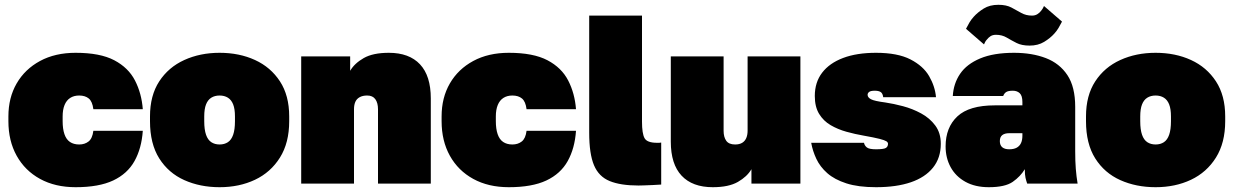

<svg xmlns="http://www.w3.org/2000/svg" viewBox="-20 -765 5140 800"><path d="M295 15Q210 15 147 -19.5Q84 -54 49.5 -116Q15 -178 15 -260V-280Q15 -358 49.5 -417.5Q84 -477 147 -511Q210 -545 295 -545Q397 -545 456 -514Q515 -483 542.5 -429.5Q570 -376 575 -310H369Q365 -342 350 -354.5Q335 -367 310 -367Q288 -367 272.5 -357Q257 -347 249 -327.5Q241 -308 241 -280V-260Q241 -228 248.5 -206Q256 -184 271.5 -173.5Q287 -163 310 -163Q333 -163 349 -175.5Q365 -188 369 -220H575Q570 -147 540.5 -94Q511 -41 451.5 -13Q392 15 295 15Z M895 15Q814 15 748 -14.5Q682 -44 643.5 -105Q605 -166 605 -260V-280Q605 -367 643.5 -426Q682 -485 748 -515Q814 -545 895 -545Q977 -545 1042.5 -515Q1108 -485 1146.5 -426Q1185 -367 1185 -280V-260Q1185 -170 1146.5 -108.5Q1108 -47 1042.5 -16Q977 15 895 15ZM895 -163Q915 -163 929.5 -172.5Q944 -182 951.5 -203.5Q959 -225 959 -260V-280Q959 -311 951.5 -330Q944 -349 929.5 -358Q915 -367 895 -367Q875 -367 860.5 -358Q846 -349 838.5 -330Q831 -311 831 -280V-260Q831 -225 838.5 -203.5Q846 -182 860.5 -172.5Q875 -163 895 -163Z M1235 0V-530H1439V-470Q1457 -501 1495.5 -523Q1534 -545 1600 -545Q1685 -545 1730 -497Q1775 -449 1775 -355V0H1555V-310Q1555 -336 1544 -351.5Q1533 -367 1510 -367Q1491 -367 1478.5 -360Q1466 -353 1460.5 -340.5Q1455 -328 1455 -310V0Z M2100 15Q2015 15 1952 -19.5Q1889 -54 1854.5 -116Q1820 -178 1820 -260V-280Q1820 -358 1854.5 -417.5Q1889 -477 1952 -511Q2015 -545 2100 -545Q2202 -545 2261 -514Q2320 -483 2347.5 -429.5Q2375 -376 2380 -310H2174Q2170 -342 2155 -354.5Q2140 -367 2115 -367Q2093 -367 2077.5 -357Q2062 -347 2054 -327.5Q2046 -308 2046 -280V-260Q2046 -228 2053.5 -206Q2061 -184 2076.5 -173.5Q2092 -163 2115 -163Q2138 -163 2154 -175.5Q2170 -188 2174 -220H2380Q2375 -147 2345.5 -94Q2316 -41 2256.5 -13Q2197 15 2100 15Z M2640 8Q2566 8 2520.5 -10.5Q2475 -29 2455 -76.5Q2435 -124 2435 -212V-700H2655V-258Q2655 -209 2665.5 -189.5Q2676 -170 2718 -170Q2723 -170 2726.5 -170Q2730 -170 2735 -171V4Q2721 5 2700.5 6Q2680 7 2662.5 7.5Q2645 8 2640 8Z M2950 15Q2865 15 2820 -33Q2775 -81 2775 -175V-530H2995V-220Q2995 -194 3006 -178.5Q3017 -163 3043 -163Q3061 -163 3072.5 -170Q3084 -177 3089.5 -190Q3095 -203 3095 -220V-530H3315V0H3111V-60Q3093 -29 3054.5 -7Q3016 15 2950 15Z M3630 15Q3556 15 3506.5 -1Q3457 -17 3427 -43.5Q3397 -70 3381.5 -103Q3366 -136 3360 -170H3580Q3582 -159 3591.5 -151Q3601 -143 3630 -143Q3662 -143 3671 -148.5Q3680 -154 3680 -166Q3680 -172 3673 -176.5Q3666 -181 3644.5 -186.5Q3623 -192 3578 -200Q3543 -206 3507 -216Q3471 -226 3441 -243.5Q3411 -261 3393 -290.5Q3375 -320 3375 -365Q3375 -422 3405.5 -462Q3436 -502 3493 -523.5Q3550 -545 3630 -545Q3720 -545 3773.5 -517.5Q3827 -490 3851.5 -447.5Q3876 -405 3880 -360H3660Q3658 -376 3649.5 -381.5Q3641 -387 3625 -387Q3608 -387 3601.5 -382Q3595 -377 3595 -370Q3595 -359 3609 -351.5Q3623 -344 3669 -338Q3703 -333 3742.5 -322.5Q3782 -312 3818 -292.5Q3854 -273 3877 -242Q3900 -211 3900 -166Q3900 -107 3867.5 -66.5Q3835 -26 3775 -5.5Q3715 15 3630 15Z M4100 15Q4043 15 4002.5 -7.5Q3962 -30 3941 -68.5Q3920 -107 3920 -155Q3920 -234 3969 -280Q4018 -326 4125 -326H4240V-340Q4240 -366 4229 -376.5Q4218 -387 4200 -387Q4181 -387 4172.5 -381.5Q4164 -376 4160 -365H3950Q3953 -417 3980.5 -457.5Q4008 -498 4064 -521.5Q4120 -545 4205 -545Q4280 -545 4337.5 -523Q4395 -501 4427.5 -452Q4460 -403 4460 -320V-135Q4460 -93 4462.5 -61.5Q4465 -30 4470 0H4260Q4256 -11 4253 -24Q4250 -37 4250 -60Q4232 -30 4200 -7.5Q4168 15 4100 15ZM4185 -143Q4204 -143 4216 -149.5Q4228 -156 4234 -168.5Q4240 -181 4240 -200V-210H4185Q4166 -210 4156 -202Q4146 -194 4146 -177Q4146 -160 4156 -151.5Q4166 -143 4185 -143ZM4330 -740 4405 -675Q4398 -661 4390.5 -648.5Q4383 -636 4373 -625Q4356 -606 4330.5 -590.5Q4305 -575 4270 -575Q4237 -575 4215.5 -586Q4194 -597 4174.5 -608.5Q4155 -620 4130 -620Q4116 -620 4107 -614Q4098 -608 4092 -600Q4088 -596 4085 -590.5Q4082 -585 4080 -580L4005 -645Q4012 -659 4019.5 -671.5Q4027 -684 4037 -695Q4054 -714 4079 -729.5Q4104 -745 4140 -745Q4173 -745 4194.5 -733.5Q4216 -722 4235.5 -711Q4255 -700 4280 -700Q4293 -700 4302.5 -706Q4312 -712 4318 -720Q4322 -725 4325 -730Q4328 -735 4330 -740Z M4795 15Q4714 15 4648 -14.5Q4582 -44 4543.5 -105Q4505 -166 4505 -260V-280Q4505 -367 4543.5 -426Q4582 -485 4648 -515Q4714 -545 4795 -545Q4877 -545 4942.5 -515Q5008 -485 5046.5 -426Q5085 -367 5085 -280V-260Q5085 -170 5046.5 -108.5Q5008 -47 4942.5 -16Q4877 15 4795 15ZM4795 -163Q4815 -163 4829.5 -172.5Q4844 -182 4851.5 -203.5Q4859 -225 4859 -260V-280Q4859 -311 4851.5 -330Q4844 -349 4829.5 -358Q4815 -367 4795 -367Q4775 -367 4760.5 -358Q4746 -349 4738.5 -330Q4731 -311 4731 -280V-260Q4731 -225 4738.5 -203.5Q4746 -182 4760.5 -172.5Q4775 -163 4795 -163Z"/></svg>

Font: Golos Text Black
Style: Regular
Weight: 900
Designer: A.Korolkova, Vitaly Kuzmin
Foundry: ParaType Ltd
Version: Version 2.004